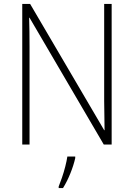

<svg xmlns="http://www.w3.org/2000/svg" viewBox="-20 -734 680 975"><path d="M547 0H507L130 -644H128Q129 -609 129.5 -574Q130 -539 130 -497V0H93V-714H133L509 -73H511Q511 -108 510 -148.5Q509 -189 509 -221V-714H547ZM362 69Q354 105 337.5 146Q321 187 300 221H278V213Q285 196 294.5 168.5Q304 141 311.5 111.5Q319 82 322 61H362Z"/></svg>

Font: Noto Sans Georgian SemiCondensed ExtraLight
Style: Regular
Weight: 200
Width: 4
Designer: Monotype Design Team, Akaki Razmadze
Foundry: Google LLC
Version: Version 2.005; ttfautohint (v1.8.4.7-5d5b)